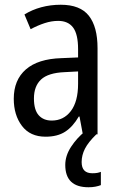

<svg xmlns="http://www.w3.org/2000/svg" viewBox="-20 -566 500 809"><path d="M236 -546Q318 -546 354.5 -499.5Q391 -453 391 -363V0H329L315 -75H312Q287 -32 254.5 -11Q222 10 172 10Q107 10 72.5 -35.5Q38 -81 38 -150Q38 -229 89 -273.5Q140 -318 239 -321L309 -324V-359Q309 -422 288 -450Q267 -478 225 -478Q197 -478 168 -468.5Q139 -459 109 -443L83 -505Q115 -525 154 -535.5Q193 -546 236 -546ZM252 -262Q183 -259 153 -231Q123 -203 123 -151Q123 -103 143 -80.5Q163 -58 198 -58Q248 -58 278.5 -98Q309 -138 309 -213V-265ZM324 117Q324 164 369 164Q381 164 389.5 162.5Q398 161 405 158V214Q395 218 382 220.5Q369 223 353 223Q255 223 255 129Q255 90 279.5 52.5Q304 15 339 -13L386 0Q352 33 338 60.5Q324 88 324 117Z"/></svg>

Font: Noto Sans Ethiopic Cond
Style: Regular
Weight: 400
Width: 3
Designer: Monotype Design Team
Foundry: Monotype Imaging Inc.
Version: Version 2.102; ttfautohint (v1.8.4.7-5d5b)